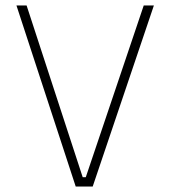

<svg xmlns="http://www.w3.org/2000/svg" viewBox="-20 -680 621 700"><path d="M256 0 40 -660H77L289 -11L256 -34H318L285 -11L504 -660H541L318 0Z"/></svg>

Font: Cairo Play ExtraLight
Style: Regular
Weight: 250
Version: Version 3.119